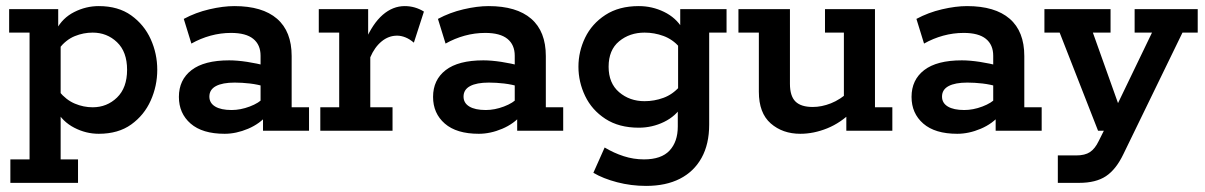

<svg xmlns="http://www.w3.org/2000/svg" viewBox="-20 -429 3953 630"><path d="M10 -399H171V-332H165Q185 -370 223.5 -389.5Q262 -409 304 -409Q368 -409 410.5 -378.5Q453 -348 474.5 -300.5Q496 -253 496 -200Q496 -147 474.5 -99Q453 -51 410.5 -20.5Q368 10 304 10Q262 10 223.5 -10Q185 -30 165 -67H179V94H236V171H14V94H77V-322H10ZM284 -77Q331 -77 364 -109Q397 -141 397 -200Q397 -259 364 -290.5Q331 -322 284 -322Q254 -322 225.5 -310.5Q197 -299 174 -270L179 -308V-87L174 -129Q197 -101 225.5 -89Q254 -77 284 -77Z M717 10Q644 10 605.5 -23.5Q567 -57 567 -111Q567 -167 608.5 -199Q650 -231 732 -231Q758 -231 791 -226Q824 -221 852 -213L835 -202V-246Q835 -282 811 -301.5Q787 -321 738 -321Q704 -321 671 -312Q638 -303 608 -286L583 -367Q622 -388 667 -398.5Q712 -409 749 -409Q841 -409 889 -367.5Q937 -326 937 -245V-77H994V0H843V-65L858 -53Q833 -23 794 -6.5Q755 10 717 10ZM740 -68Q769 -68 799.5 -79.5Q830 -91 845 -108L835 -78V-172L852 -144Q826 -152 800 -155Q774 -158 750 -158Q710 -158 688.5 -146.5Q667 -135 667 -112Q667 -91 686 -79.5Q705 -68 740 -68Z M1031 0V-77H1093V-322H1026V-399H1188V-284L1178 -294Q1203 -352 1236 -380.5Q1269 -409 1308 -409Q1342 -409 1371 -391L1338 -289Q1324 -301 1310 -306.5Q1296 -312 1283 -312Q1255 -312 1232 -293Q1209 -274 1195 -241V-77H1268V0Z M1551 10Q1478 10 1439.5 -23.5Q1401 -57 1401 -111Q1401 -167 1442.5 -199Q1484 -231 1566 -231Q1592 -231 1625 -226Q1658 -221 1686 -213L1669 -202V-246Q1669 -282 1645 -301.5Q1621 -321 1572 -321Q1538 -321 1505 -312Q1472 -303 1442 -286L1417 -367Q1456 -388 1501 -398.5Q1546 -409 1583 -409Q1675 -409 1723 -367.5Q1771 -326 1771 -245V-77H1828V0H1677V-65L1692 -53Q1667 -23 1628 -6.5Q1589 10 1551 10ZM1574 -68Q1603 -68 1633.5 -79.5Q1664 -91 1679 -108L1669 -78V-172L1686 -144Q1660 -152 1634 -155Q1608 -158 1584 -158Q1544 -158 1522.5 -146.5Q1501 -135 1501 -112Q1501 -91 1520 -79.5Q1539 -68 1574 -68Z M2100 181Q2051 181 2005 169Q1959 157 1927 138L1964 55Q1994 73 2026.5 83.5Q2059 94 2093 94Q2150 94 2177 65Q2204 36 2204 -14V-70L2219 -83Q2198 -48 2159 -29Q2120 -10 2076 -10Q2011 -10 1966.5 -39Q1922 -68 1900 -114Q1878 -160 1878 -210Q1878 -260 1900 -305.5Q1922 -351 1966.5 -380Q2011 -409 2076 -409Q2120 -409 2159 -390Q2198 -371 2219 -336L2212 -331V-399H2364V-322H2307V-20Q2307 44 2282 89Q2257 134 2211 157.5Q2165 181 2100 181ZM2095 -97Q2127 -97 2157 -108Q2187 -119 2210 -145L2205 -109V-308L2210 -274Q2187 -300 2157 -311Q2127 -322 2095 -322Q2046 -322 2011.5 -293.5Q1977 -265 1977 -210Q1977 -156 2011.5 -126.5Q2046 -97 2095 -97Z M2606 10Q2548 10 2509 -24Q2470 -58 2470 -128V-322H2403V-399H2572V-154Q2572 -114 2590 -96Q2608 -78 2647 -78Q2676 -78 2706.5 -90Q2737 -102 2768 -130L2749 -97V-322H2687V-399H2851V-77H2908V0H2757V-61L2777 -64Q2739 -26 2694.5 -8Q2650 10 2606 10Z M3121 10Q3048 10 3009.5 -23.5Q2971 -57 2971 -111Q2971 -167 3012.5 -199Q3054 -231 3136 -231Q3162 -231 3195 -226Q3228 -221 3256 -213L3239 -202V-246Q3239 -282 3215 -301.5Q3191 -321 3142 -321Q3108 -321 3075 -312Q3042 -303 3012 -286L2987 -367Q3026 -388 3071 -398.5Q3116 -409 3153 -409Q3245 -409 3293 -367.5Q3341 -326 3341 -245V-77H3398V0H3247V-65L3262 -53Q3237 -23 3198 -6.5Q3159 10 3121 10ZM3144 -68Q3173 -68 3203.5 -79.5Q3234 -91 3249 -108L3239 -78V-172L3256 -144Q3230 -152 3204 -155Q3178 -158 3154 -158Q3114 -158 3092.5 -146.5Q3071 -135 3071 -112Q3071 -91 3090 -79.5Q3109 -68 3144 -68Z M3521 171H3451V81H3511Q3540 81 3556.5 70Q3573 59 3585 34L3618 -32L3648 0H3583L3457 -322H3407V-399H3624V-322H3566L3653 -78L3639 -71L3760 -322H3703V-399H3910V-322H3860L3666 77Q3642 127 3609 149Q3576 171 3521 171Z"/></svg>

Font: Rokkitt SemiBold SemiBold
Style: Regular
Weight: 600
Version: Version 3.103